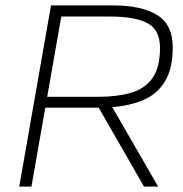

<svg xmlns="http://www.w3.org/2000/svg" viewBox="-20 -688 673 708"><path d="M51 0 168 -668H399Q502 -668 559.5 -632.5Q617 -597 617 -514Q617 -436 589 -389Q561 -342 510.5 -320Q460 -298 394 -293L563 0H511L344 -291H147L96 0ZM154 -331H342Q411 -331 462 -345.5Q513 -360 541.5 -399Q570 -438 570 -512Q570 -578 524 -602.5Q478 -627 386 -627H206Z"/></svg>

Font: Gantari ExtraLight
Style: Italic
Weight: 250
Italic angle: -10°
Designer: Anugrah Pasau
Foundry: Lafontype
Version: Version 1.000